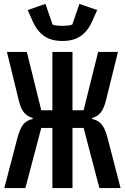

<svg xmlns="http://www.w3.org/2000/svg" viewBox="-20 -964 640 984"><path d="M248.5 0V-308.5H191.5L110 0H2L69.5 -258Q82.5 -307 100.5 -327.8Q118.5 -348.5 147.5 -354V-359.5Q122 -366 104.2 -386Q86.5 -406 76 -450.5L15.5 -698H117.5L191.5 -399H248.5V-698H351.5V-399H408.5L483 -698H584.5L523.5 -451Q512.5 -406.5 495.2 -386.2Q478 -366 452.5 -359.5V-354Q481.5 -348.5 500 -327.5Q518.5 -306.5 531 -258L598 0H489.5L408.5 -308.5H351.5V0ZM300 -754Q242.5 -754 206 -779.5Q169.5 -805 147 -856L122 -912.5L213 -944L249.5 -838Q258 -834.5 272.8 -833Q287.5 -831.5 300 -831.5Q312.5 -831.5 327.2 -833Q342 -834.5 350.5 -838L387 -944L478 -912.5L453 -856Q430.5 -805 394 -779.5Q357.5 -754 300 -754Z"/></svg>

Font: Lilex Medium
Style: Regular
Weight: 500
Designer: Mike Abbink, Paul van der Laan, Pieter van Rosmalen, Mikhael Khrustik
Foundry: Mikhael Khrustik
Version: Version 1.100